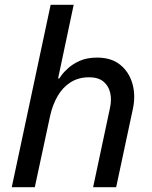

<svg xmlns="http://www.w3.org/2000/svg" viewBox="-20 -780 633 800"><path d="M125 0H29L191 -760H287L222 -453H227Q227 -453 236 -466Q245 -479 264.5 -496.5Q284 -514 313.5 -527Q343 -540 385 -540Q444 -540 481 -510Q518 -480 532 -430.5Q546 -381 533 -323L464 0H368L438 -329Q446 -365 439 -394Q432 -423 410.5 -440.5Q389 -458 351 -458Q307 -458 274 -437Q241 -416 220 -379.5Q199 -343 189 -298Z"/></svg>

Font: Be Vietnam Pro Variable Thin
Style: Italic
Weight: 100
Italic angle: -12°
Designer: Lam Bao, Tony Le, Vietanh Nguyen
Foundry: Yellow Type Foundry
Version: Version 1.002